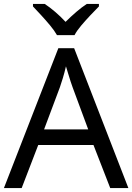

<svg xmlns="http://www.w3.org/2000/svg" viewBox="-20 -964 679 984"><path d="M545 0 459 -221H176L91 0H0L279 -717H360L638 0ZM352 -517Q349 -525 342 -546Q335 -567 328.5 -589.5Q322 -612 318 -624Q311 -593 302 -563.5Q293 -534 287 -517L206 -301H432ZM272 -784Q259 -807 237 -833.5Q215 -860 191 -886Q167 -912 149 -931V-944H209Q235 -927 263 -903Q291 -879 316 -852Q343 -879 371 -903Q399 -927 425 -944H487V-931Q468 -912 443.5 -886Q419 -860 396.5 -833.5Q374 -807 362 -784Z"/></svg>

Font: Noto Sans Tagbanwa
Style: Regular
Weight: 400
Designer: Monotype Design Team
Foundry: Monotype Imaging Inc.
Version: Version 2.001; ttfautohint (v1.8.4.7-5d5b)